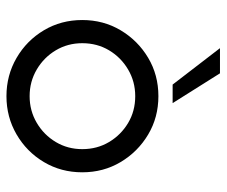

<svg xmlns="http://www.w3.org/2000/svg" viewBox="-72 -606 685 580"><g transform="rotate(90 270.0 -315.5)"><path d="M270 7Q207 7 154.5 -23.5Q102 -54 71 -106Q40 -158 40 -222Q40 -286 71 -338Q102 -390 154 -421Q206 -452 270 -452Q334 -452 386 -421Q438 -390 469 -338Q500 -286 500 -222Q500 -158 469 -106Q438 -54 385.5 -23.5Q333 7 270 7ZM270 -63Q314 -63 350.5 -84.5Q387 -106 408.5 -142Q430 -178 430 -222Q430 -267 408.5 -303Q387 -339 351 -360.5Q315 -382 270 -382Q226 -382 189.5 -360.5Q153 -339 131.5 -303Q110 -267 110 -222Q110 -178 131.5 -142Q153 -106 189.5 -84.5Q226 -63 270 -63ZM235 -495 125 -638H201L291 -495Z"/></g></svg>

Font: Teachers
Style: Regular
Weight: 400
Designer: Alfredo Marco Pradil, Chank Diesel
Version: Version 1.001